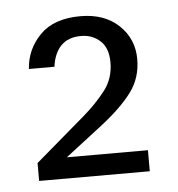

<svg xmlns="http://www.w3.org/2000/svg" viewBox="-37 -744 395 427"><g transform="rotate(-5 161.0 -530.5)"><path d="M33 -602Q36 -646 67 -677.5Q98 -709 157 -709Q211 -709 243 -678.5Q275 -648 275 -603Q275 -561 251.5 -529.5Q228 -498 183 -463L100 -399H281V-352H34V-392L145 -487Q174 -512 194.5 -538.5Q215 -565 215 -601Q215 -633 197.5 -649Q180 -665 155 -665Q126 -665 110 -648.5Q94 -632 90 -602H33Z"/></g></svg>

Font: SVN-Poppins Light
Style: Regular
Weight: 300
Designer: Ninad Kale (Devanagari), Jonny Pinhorn (Latin)
Foundry: Indian Type Foundry
Version: Version 3.002 2017; ttfautohint (v1.8.3)